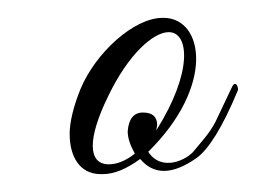

<svg xmlns="http://www.w3.org/2000/svg" viewBox="-20 -622 313 215"><path d="M95 -427C108 -427 122 -433 137 -444C152 -426 173 -426 200 -445C213 -454 229 -479 246 -520C248 -523 244 -533 240 -525L221 -485C214 -472 207 -465 198 -454C190 -443 161 -429 146 -452C221 -526 208 -601 164 -602H162C130 -602 87 -563 70 -522C62 -502 58 -485 58 -472C58 -447 69 -427 93 -427ZM155 -476C155 -477 156 -481 156 -482C156 -491 151 -496 140 -496C130 -496 124 -489 123 -475C123 -467 126 -459 131 -450C121 -442 111 -438 102 -438C78 -438 78 -467 101 -514C124 -562 152 -586 169 -586C192 -586 196 -541 155 -476Z"/></svg>

Font: VL Great Vibes
Style: Regular
Weight: 400
Designer: Robert E. Leuschke
Foundry: Robert E. Leuschke
Version: Version 1.001